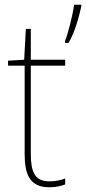

<svg xmlns="http://www.w3.org/2000/svg" viewBox="-20 -780 363 810"><path d="M323 -753V-760H293C288 -723 266 -632 254 -607V-599H269C294 -639 313 -707 323 -753ZM188 -15C127 -15 110 -55 110 -130V-503H255V-528H110V-658H89L82 -528L14 -524V-503H84V-130C84 -42 107 10 188 10C217 10 236 5 255 -2V-27C237 -20 215 -15 188 -15Z"/></svg>

Font: Noto Sans Malayalam SemiCondensed Thin
Style: Regular
Weight: 100
Width: 4
Designer: Jelle Bosma - Monotype Design Team
Foundry: Monotype Imaging Inc.
Version: Version 2.104